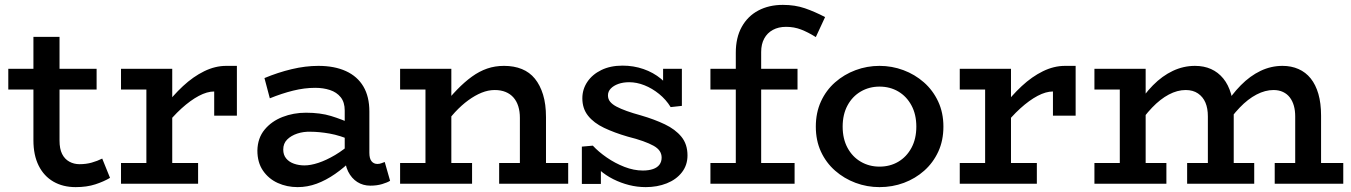

<svg xmlns="http://www.w3.org/2000/svg" viewBox="-20 -753 5537 787"><path d="M290 14Q238 14 199 -8.5Q160 -31 138.5 -74Q117 -117 117 -178V-602H224V-177Q224 -143 234.5 -122Q245 -101 264 -90.5Q283 -80 306 -80Q333 -80 356 -86.5Q379 -93 399 -103L431 -24Q406 -9 371 2.5Q336 14 290 14ZM14 -386V-471H376V-386Z M651 -228V-311Q688 -361 730 -400Q772 -439 817 -461Q862 -483 907 -483H951V-279H858V-378Q829 -378 795 -360Q761 -342 724 -308.5Q687 -275 651 -228ZM476 0V-85H792V0ZM580 -25V-471H686V-25ZM476 -386V-471H680V-386Z M1498 8Q1468 8 1444.5 -7Q1421 -22 1407 -50Q1393 -78 1393 -119V-300Q1393 -334 1376.5 -354.5Q1360 -375 1332.5 -384Q1305 -393 1272 -393Q1228 -393 1181.5 -381.5Q1135 -370 1086 -350L1064 -433Q1119 -456 1175.5 -469.5Q1232 -483 1285 -483Q1351 -483 1398 -461.5Q1445 -440 1469.5 -398.5Q1494 -357 1494 -296V-127Q1494 -103 1503 -92Q1512 -81 1527 -81Q1536 -81 1543.5 -84Q1551 -87 1557 -89L1579 -12Q1568 -5 1546.5 1.5Q1525 8 1498 8ZM1200 14Q1156 14 1118.5 -3Q1081 -20 1058 -53.5Q1035 -87 1035 -136Q1036 -187 1064.5 -221.5Q1093 -256 1138 -273.5Q1183 -291 1234 -291Q1293 -291 1337 -277.5Q1381 -264 1427 -243V-175Q1374 -198 1331 -205.5Q1288 -213 1253 -213Q1224 -214 1198.5 -205.5Q1173 -197 1157 -181Q1141 -165 1141 -140Q1141 -118 1153 -103.5Q1165 -89 1185 -82Q1205 -75 1228 -75Q1253 -75 1285 -85.5Q1317 -96 1353.5 -117.5Q1390 -139 1427 -173L1425 -100Q1391 -66 1353.5 -40Q1316 -14 1278 0Q1240 14 1200 14Z M2111 0V-270Q2111 -296 2104.5 -317Q2098 -338 2085 -353Q2072 -368 2052.5 -376Q2033 -384 2008 -384Q1981 -384 1954 -373Q1927 -362 1899.5 -342Q1872 -322 1845 -293Q1818 -264 1791 -228V-313Q1823 -354 1853.5 -385.5Q1884 -417 1914.5 -439Q1945 -461 1977 -472Q2009 -483 2046 -483Q2087 -483 2119 -470Q2151 -457 2172.5 -430.5Q2194 -404 2206 -365Q2218 -326 2218 -273V0ZM1620 0V-85H1915V0ZM1724 0V-471H1830V0ZM1620 -386V-471H1808V-386ZM2026 0V-85H2309V0Z M2627 14Q2592 14 2558.5 5.5Q2525 -3 2494 -18.5Q2463 -34 2438 -56Q2413 -78 2395 -105H2443V1H2365V-152L2410 -156Q2433 -131 2467 -107.5Q2501 -84 2539.5 -69Q2578 -54 2615 -54Q2639 -54 2656.5 -60Q2674 -66 2683 -78Q2692 -90 2692 -107Q2692 -122 2684 -134Q2676 -146 2659 -155.5Q2642 -165 2615.5 -174.5Q2589 -184 2553 -193Q2498 -209 2456 -229Q2414 -249 2390.5 -278.5Q2367 -308 2367 -350Q2367 -387 2387.5 -417.5Q2408 -448 2445 -466Q2482 -484 2532 -484Q2577 -484 2617.5 -470Q2658 -456 2689.5 -430Q2721 -404 2741 -368L2698 -367V-471H2775V-319L2729 -314Q2710 -345 2681.5 -368Q2653 -391 2621.5 -403.5Q2590 -416 2559 -416Q2534 -416 2514.5 -409Q2495 -402 2483.5 -390Q2472 -378 2472 -362Q2472 -347 2481 -336Q2490 -325 2507 -316Q2524 -307 2549 -298Q2574 -289 2607 -280Q2662 -264 2705 -243.5Q2748 -223 2773 -192.5Q2798 -162 2798 -116Q2798 -76 2775 -46.5Q2752 -17 2713 -1.5Q2674 14 2627 14Z M2996 -41V-537Q2996 -599 3020.5 -643Q3045 -687 3088.5 -710Q3132 -733 3189 -733Q3239 -733 3279.5 -719Q3320 -705 3362 -683L3324 -601Q3292 -621 3263.5 -632Q3235 -643 3202 -643Q3171 -643 3148 -630.5Q3125 -618 3112.5 -595Q3100 -572 3100 -540V-41ZM2892 0V-85H3237V0ZM2892 -386V-471H3249V-386Z M3585 14Q3534 14 3487 -3.5Q3440 -21 3403 -53.5Q3366 -86 3345 -131.5Q3324 -177 3324 -234Q3324 -291 3345 -337Q3366 -383 3403 -415.5Q3440 -448 3487 -465.5Q3534 -483 3585 -483Q3636 -483 3683 -465.5Q3730 -448 3767 -415.5Q3804 -383 3825.5 -337Q3847 -291 3847 -234Q3847 -177 3826 -131.5Q3805 -86 3768.5 -53.5Q3732 -21 3685 -3.5Q3638 14 3585 14ZM3585 -70Q3628 -70 3662 -90Q3696 -110 3716 -147Q3736 -184 3736 -234Q3736 -284 3716 -321Q3696 -358 3662 -378Q3628 -398 3585 -398Q3543 -398 3508.5 -378Q3474 -358 3454 -321Q3434 -284 3434 -234Q3434 -184 3454 -147Q3474 -110 3508.5 -90Q3543 -70 3585 -70Z M4089 -228V-311Q4126 -361 4168 -400Q4210 -439 4255 -461Q4300 -483 4345 -483H4389V-279H4296V-378Q4267 -378 4233 -360Q4199 -342 4162 -308.5Q4125 -275 4089 -228ZM3914 0V-85H4230V0ZM4018 -25V-471H4124V-25ZM3914 -386V-471H4118V-386Z M4466 -386V-471H4646V-386ZM4570 -25V-471H4676V-25ZM4466 0V-85H4761V0ZM4931 -25V-276Q4931 -309 4921 -332.5Q4911 -356 4890.5 -370Q4870 -384 4840 -384Q4806 -384 4771 -365.5Q4736 -347 4702.5 -312Q4669 -277 4637 -228V-313Q4668 -365 4706 -403.5Q4744 -442 4787.5 -462.5Q4831 -483 4878 -483Q4915 -483 4944 -470Q4973 -457 4994 -431.5Q5015 -406 5026 -368Q5037 -330 5037 -279V-25ZM4846 0V-85H5121V0ZM5289 -25V-276Q5289 -300 5283.5 -319.5Q5278 -339 5267 -353.5Q5256 -368 5239 -376Q5222 -384 5200 -384Q5166 -384 5130.5 -365.5Q5095 -347 5061.5 -312Q5028 -277 4996 -228V-313Q5028 -365 5066 -403.5Q5104 -442 5147 -462.5Q5190 -483 5237 -483Q5273 -483 5302.5 -470Q5332 -457 5352.5 -431.5Q5373 -406 5384 -368Q5395 -330 5395 -279V-25ZM5205 0V-85H5486V0Z"/></svg>

Font: BioRhyme Medium
Style: Regular
Weight: 500
Designer: Aoife Mooney
Foundry: Aoife Mooney Type
Version: Version 1.600;gftools[0.9.33]